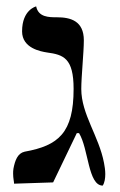

<svg xmlns="http://www.w3.org/2000/svg" viewBox="-20 -574 375 600"><path d="M234 -296C234 -334 242 -411 242 -448C242 -509 200 -520 158 -520C133 -520 100 -520 93 -554C93 -554 49 -544 49 -476C49 -423 108 -413 127 -410C178 -403 210 -393 210 -296C210 -159 163 -119 57 -100C35 -95 27 -73 22 -47C21 -41 21 -36 21 -31C21 -17 24 -6 24 0L146 -4L220 -158H227C257 -109 255 6 301 6C307 -3 309 -17 309 -30C309 -42 307 -55 305 -65C289 -149 234 -217 234 -296Z"/></svg>

Font: Libertinus Math
Style: Regular
Weight: 400
Designer: Philipp H. Poll
Foundry: Khaled Hosny
Version: Version 6.2